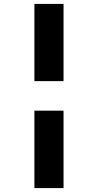

<svg xmlns="http://www.w3.org/2000/svg" viewBox="-20 -760 502 982"><path d="M156 202V-194H305V202ZM156 -345V-740H305V-345Z"/></svg>

Font: Lexend Mega SemiBold
Style: Regular
Weight: 600
Designer: Bonnie Shaver-Troup, Thomas Jockin
Foundry: Lexend
Version: Version 1.007